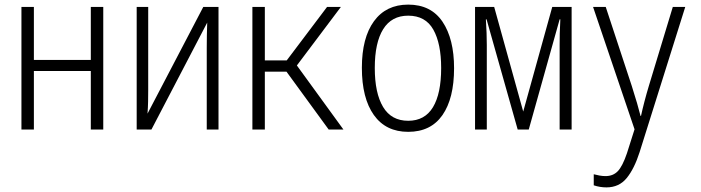

<svg xmlns="http://www.w3.org/2000/svg" viewBox="-20 -562 3040 833"><path d="M73 0V-532H127V-302H374V-532H428V0H374V-254H127V0Z M573 0V-532H623V-171Q623 -144 622.5 -120.5Q622 -97 620 -69L862 -532H928V0H877V-355Q877 -383 877.5 -409.5Q878 -436 879 -464L637 0Z M1075 0V-532H1129V-300H1224L1399 -532H1459L1268 -278L1470 0H1406L1223 -251H1129V0Z M1751 10Q1654 10 1602 -63Q1550 -136 1550 -268Q1550 -398 1602.5 -470Q1655 -542 1751 -542Q1850 -542 1900 -467.5Q1950 -393 1950 -266Q1950 -135 1899.5 -62.5Q1849 10 1751 10ZM1751 -38Q1823 -38 1858.5 -97Q1894 -156 1894 -267Q1894 -373 1860 -433.5Q1826 -494 1751 -494Q1679 -494 1642.5 -435.5Q1606 -377 1606 -267Q1606 -158 1642 -98Q1678 -38 1751 -38Z M2041 0V-532H2124L2250 -78L2376 -532H2460V0H2408V-367Q2408 -390 2408.5 -416.5Q2409 -443 2411 -478H2408L2274 0H2226L2091 -478H2088Q2090 -447 2091 -419Q2092 -391 2092 -367V0Z M2611 251Q2583 251 2556 242V194Q2567 197 2580.5 199.5Q2594 202 2607 202Q2640 202 2660.5 180.5Q2681 159 2700 103L2733 -1L2553 -532H2608L2721 -189Q2735 -145 2744 -114Q2753 -83 2759 -59H2761Q2767 -87 2776 -121.5Q2785 -156 2795 -189L2899 -532H2953L2755 98Q2732 170 2699 210.5Q2666 251 2611 251Z"/></svg>

Font: Noto Sans Mono ExtraCondensed Light
Style: Regular
Weight: 300
Width: 2
Designer: Monotype Design Team
Foundry: Monotype Imaging Inc.
Version: Version 2.014; ttfautohint (v1.8.4.7-5d5b)